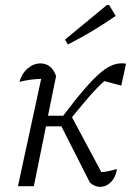

<svg xmlns="http://www.w3.org/2000/svg" viewBox="-20 -737 534 760"><path d="M51 0 143 -425Q121 -424 101 -421.5Q81 -419 57 -413Q66 -446 89.5 -466Q113 -486 140 -486Q184 -486 202 -436L170 -279H230Q280 -345 316.5 -387Q353 -429 380.5 -451.5Q408 -474 431.5 -481.5Q455 -489 479 -485L460 -398L393 -416Q365 -391 336.5 -358.5Q308 -326 265 -273L381 -56Q394 -56 409 -59.5Q424 -63 443 -68Q438 -36 420.5 -17.5Q403 1 380 2.5Q357 4 336 -14L223 -237H162L114 0ZM249 -561 237 -580 403 -717H412L438 -674Q393 -643 346.5 -615Q300 -587 249 -561Z"/></svg>

Font: Piazzolla Light
Style: Italic
Weight: 300
Italic angle: -11.3°
Designer: Juan Pablo del Peral
Foundry: Huerta Tipografica
Version: Version 1.330